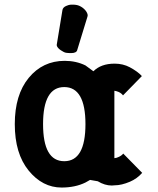

<svg xmlns="http://www.w3.org/2000/svg" viewBox="-20 -801 688 836"><path d="M167.5 -260.7C167.5 -367.7 198.2 -421.9 259.8 -421.9C321.3 -421.9 352.1 -367.7 352.1 -260.7C352.1 -152.8 321.3 -99.1 259.8 -99.1C198.2 -99.1 167.5 -152.8 167.5 -260.7ZM597.7 -469.7C585.9 -482.9 568.4 -495.6 544.9 -508.3C525.4 -518.6 503.4 -523.9 479 -523.9C439.5 -523.9 408.7 -512.7 386.7 -490.7L352.1 -516.1C325.2 -529.3 294.9 -536.1 261.7 -536.1C197.8 -536.1 145.5 -511.2 105 -461.9C64.5 -412.6 44.4 -345.2 44.4 -260.7C44.4 -174.8 64.5 -107.9 104.5 -58.6C144.5 -9.3 192.9 15.6 248 15.6C287.6 15.6 322.3 8.3 352.1 -6.3L372.1 -17.6L405.8 -11.7C425.8 0.5 446.3 6.8 466.8 6.8C470.7 6.8 475.1 6.3 479 5.9C499.5 5.9 521.5 0.5 545.9 -9.8C566.4 -18.6 584 -31.2 599.1 -48.3L516.6 -132.3C512.7 -127 506.3 -122.1 498 -118.2C491.2 -114.7 484.9 -112.8 478 -112.3V-405.8C484.4 -404.8 490.7 -403.3 497.1 -400.4C505.4 -396.5 511.7 -391.1 515.6 -385.7ZM315.9 -582 360.8 -728.5C361.3 -730.5 361.8 -731.9 361.8 -733.9C361.8 -737.3 360.8 -741.2 358.9 -745.1C355 -753.4 348.1 -761.2 339.4 -767.6C330.6 -773.9 321.8 -777.8 313.5 -779.3C308.6 -780.3 302.7 -780.8 296.4 -780.8H290C281.2 -780.3 273.9 -777.8 267.6 -774.9C258.8 -771 253.4 -765.1 252 -757.8L227.1 -606.4C226.6 -604 227.5 -601.6 228.5 -599.1C231.4 -593.3 236.3 -587.9 245.1 -582C253.9 -576.2 261.2 -572.3 267.1 -571.3C272.9 -570.3 280.3 -569.8 288.6 -569.8C296.9 -569.8 303.2 -570.8 308.1 -573.2C312 -575.2 314.9 -578.1 315.9 -582Z"/></svg>

Font: Tuffy
Style: Bold
Weight: 700
Designer: Thatcher Ulrich, Karoly Barta, Michael Everson
Version: Version 001.270